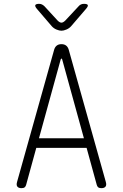

<svg xmlns="http://www.w3.org/2000/svg" viewBox="-20 -970 640 1000"><path d="M183 -250H417L304 -660Q303 -665 300.5 -665Q298 -665 296 -660ZM484 -7 431 -200H169L116 -7Q114 1 108.5 5.5Q103 10 92 10Q77 10 70.5 2Q64 -6 69 -23L262 -711Q266 -725 275.5 -732.5Q285 -740 300 -740Q315 -740 324.5 -732.5Q334 -725 338 -711L531 -23Q536 -6 529.5 2Q523 10 508 10Q497 10 491.5 5.5Q486 1 484 -7ZM184 -950Q192 -950 199 -946.5Q206 -943 212 -937L280 -863Q291 -852 300 -852Q309 -852 320 -863L390 -938Q395 -944 402 -947Q409 -950 417 -950Q434 -950 437 -944Q440 -938 429 -925L350 -833Q340 -822 325.5 -816Q311 -810 300 -810Q289 -810 274.5 -816Q260 -822 250 -833L172 -924Q161 -937 164 -943.5Q167 -950 184 -950Z"/></svg>

Font: Maple Mono NL Thin
Style: Regular
Weight: 250
Monospace: yes
Designer: subframe7536
Version: Version 7.000